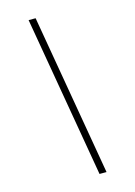

<svg xmlns="http://www.w3.org/2000/svg" viewBox="-141 -896 782 1111"><g transform="rotate(-15 250.0 -340.0)"><path d="M312 143 146 -823H188L354 143Z"/></g></svg>

Font: Iosevka Term Curly XLt Obl
Style: Regular
Weight: 200
Italic angle: -9°
Designer: Belleve Invis
Foundry: Belleve Invis
Version: Version 32.3.0